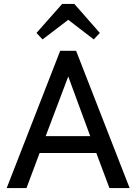

<svg xmlns="http://www.w3.org/2000/svg" viewBox="-20 -959 695 979"><path d="M14 0 287 -700H368L641 0H538L471 -179H182L115 0ZM213 -265H440L328 -569ZM297 -939H359L489 -791L458 -758L328 -858L197 -758L166 -791Z"/></svg>

Font: Zen Kaku Gothic Antique Medium
Style: Regular
Weight: 500
Designer: Yoshimichi Ohira
Foundry: Positype
Version: Version 1.002